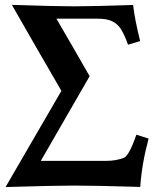

<svg xmlns="http://www.w3.org/2000/svg" viewBox="-20 -753 629 774"><path d="M2.4 1 227.5 -386.7Q140.6 -536.1 27.8 -733.4Q202.6 -727.5 277.3 -727.5Q355.5 -727.5 516.6 -732.9Q522.5 -678.2 544.9 -587.4L496.1 -572.8Q481 -614.7 467.3 -636Q453.6 -657.2 431.9 -667.5Q410.2 -677.7 374 -677.7H207.5Q228 -642.1 273.4 -564Q318.8 -485.8 341.3 -445.8L144.5 -104.5H408.2Q448.7 -104.5 480 -117.2L479.5 -116.7Q500.5 -125.5 529.8 -210L579.1 -194.3Q551.8 -93.8 545.4 0.5Q360.4 -4.9 277.3 -4.9Q204.1 -4.9 2.4 1Z"/></svg>

Font: Flanker
Style: Bold
Weight: 700
Designer: Flanker
Foundry: Flanker
Version: Version 2.021